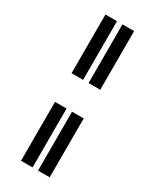

<svg xmlns="http://www.w3.org/2000/svg" viewBox="-208 -781 744 920"><g transform="rotate(30 164.5 -321.5)"><path d="M178.7 83.5V-242.2H243.2V83.5ZM243.2 -400.9H178.7V-725.6H243.2ZM84.5 -242.2H148.4V83.5H84.5ZM148.4 -400.9H84.5V-725.6H148.4Z"/></g></svg>

Font: Isar CAT
Style: Regular
Weight: 400
Designer: Digitized by Peter Wiegel
Foundry: CAT-Fonts, Peter Wiegel
Version: Version 1.000; ttfautohint (v1.3)